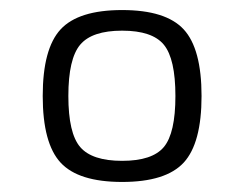

<svg xmlns="http://www.w3.org/2000/svg" viewBox="-20 -625 486 382"><path d="M100.5 -566.5Q136 -605 223 -605Q310 -605 345.5 -566.5Q381 -528 381 -434Q381 -340 345.5 -301.5Q310 -263 223 -263Q136 -263 100.5 -301.5Q65 -340 65 -434Q65 -528 100.5 -566.5ZM306 -536Q283 -564 223 -564Q163 -564 139.5 -536Q116 -508 116 -434Q116 -360 139.5 -332.5Q163 -305 223 -305Q283 -305 306 -332.5Q329 -360 329 -434Q329 -508 306 -536Z"/></svg>

Font: Exo 2.0 Light
Style: Regular
Weight: 300
Designer: Natanael Gama
Version: Version 1.001;PS 001.001;hotconv 1.0.70;makeotf.lib2.5.58329